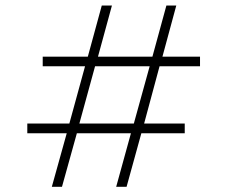

<svg xmlns="http://www.w3.org/2000/svg" viewBox="-20 -685 841 711"><path d="M264.6 -191.4H464.8L410.2 6.8H448.7L503.4 -191.4H664.1V-227.5H513.7L570.8 -439.5H720.7V-475.1H581.5L632.8 -664.6H596.2L544.4 -475.1H342.8L394.5 -664.6H356.9L305.2 -475.1H138.2V-439.5H294.9L236.8 -227.5H81.1V-191.4H227.1L171.9 6.8H209.5ZM475.6 -227.5H273.9L332 -439.5H534.2Z"/></svg>

Font: Estedad ExtraLight
Style: Regular
Weight: 200
Designer: Amin Abedi
Version: Version 7.3